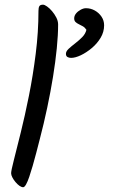

<svg xmlns="http://www.w3.org/2000/svg" viewBox="-20 -811 488 816"><path d="M282.2 -565Q273.4 -565 266.8 -568.7Q260.2 -572.5 260.2 -582.3Q260.2 -593 271.8 -603.7Q283.4 -614.4 299.4 -626.7Q315.4 -639 329.3 -653Q343.1 -667 347.3 -684.3Q341 -694.1 332.1 -699.2Q323.2 -704.3 314.9 -708.2Q306.6 -712.1 301 -717.5Q295.3 -722.9 295.3 -732.9Q295.3 -744 303.1 -753.6Q310.9 -763.2 322.8 -769.6Q334.6 -776.1 345.3 -776.1Q365.5 -776.1 383 -766.3Q400.4 -756.5 411.5 -740.1Q422.5 -723.7 422.5 -703.4Q422.5 -675.4 407.7 -650.5Q392.9 -625.7 370 -606.6Q347.1 -587.5 323.5 -576.2Q299.8 -565 282.2 -565ZM149 -219.3Q141.6 -190.3 134 -161.1Q126.4 -131.9 118.8 -105.7Q111.2 -79.5 104.2 -59Q97.2 -38.5 90.6 -26.9Q84 -15.3 78.5 -15.3Q71.4 -15.3 62.8 -21.3Q54.1 -27.4 46 -37.1Q37.8 -46.7 32.6 -56.9Q27.3 -67 27.3 -74.8Q27.3 -85.4 39 -131.2Q50.6 -177.1 68.1 -247.3Q85.6 -317.5 102.9 -403.7Q120.2 -490 131.8 -582.7Q143.5 -675.4 143.5 -764.7Q143.5 -778.3 147.2 -784.7Q151 -791.1 162.7 -791.1Q169.2 -791.1 179.8 -783.6Q190.5 -776.2 201.1 -763.7Q211.8 -751.2 219.4 -736.4Q227 -721.5 227 -706.7Q227 -662.7 221.4 -605.9Q215.8 -549.2 205.4 -485Q195 -420.8 180.7 -353.3Q166.4 -285.7 149 -219.3Z"/></svg>

Font: Kalam Variable Light
Style: Regular
Weight: 300
Designer: Lipi Raval, Jonny Pinhorn
Foundry: Indian Type Foundry
Version: Version 3.000